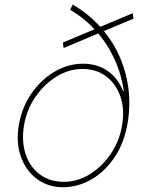

<svg xmlns="http://www.w3.org/2000/svg" viewBox="-20 -792 633 824"><path d="M552.7 -711.9 252.9 -585.9 250 -609.4 549.8 -735.4ZM250 11.7Q185.5 11.2 138.2 -24.2Q90.8 -59.6 69.6 -119.9Q48.3 -180.2 60.5 -253.9Q73.2 -329.1 113.8 -388.9Q154.3 -448.7 212.6 -483.6Q271 -518.6 336.9 -518.6Q377 -518.6 410.2 -504.9Q443.4 -491.2 468.5 -464.8Q493.7 -438.5 508.8 -400.4H511.7Q501 -473.6 471.2 -538.6Q441.4 -603.5 393.8 -657.5Q346.2 -711.4 281.2 -750L292 -772.5Q359.4 -732.9 409.4 -677.7Q459.5 -622.6 490 -556.2Q520.5 -489.7 530.5 -416.5Q540.5 -343.3 528.3 -267.6Q514.6 -182.1 473.4 -119.6Q432.1 -57.1 374 -22.9Q315.9 11.2 250 11.7ZM253.9 -11.7Q312.5 -11.7 365.2 -44.2Q418 -76.7 455.3 -131.6Q492.7 -186.5 503.9 -253.9Q515.6 -322.8 496.8 -377.4Q478 -432.1 435.8 -464.1Q393.6 -496.1 334 -496.1Q275.9 -496.1 222.7 -463.4Q169.4 -430.7 131.8 -375.7Q94.2 -320.8 83 -253.9Q71.8 -184.6 90.3 -129.6Q108.9 -74.7 151.4 -43.2Q193.8 -11.7 253.9 -11.7Z"/></svg>

Font: Inter Thin
Style: Italic
Weight: 250
Italic angle: -9.3988°
Designer: Rasmus Andersson
Foundry: rsms
Version: Version 4.001;git-66647c0bb